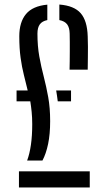

<svg xmlns="http://www.w3.org/2000/svg" viewBox="-20 -826 468 846"><path d="M99.5 -118.5Q110.5 -148 116.2 -187.8Q122 -227.5 122 -279Q122 -308 119.5 -332.8Q117 -357.5 113.5 -379.5H53V-427.5H102Q94 -461.5 85.2 -495.8Q76.5 -530 70.8 -571.2Q65 -612.5 65 -666Q65 -728.5 94.5 -764Q124 -799.5 188.5 -805.5V-737.5Q166 -733 155.5 -718.8Q145 -704.5 145 -678Q145 -623 153.2 -577.2Q161.5 -531.5 172.8 -488.2Q184 -445 192.5 -397.8Q201 -350.5 201 -292.5Q201 -235 192 -191.8Q183 -148.5 167 -118.5ZM63.5 0V-71H375.5V0ZM234.5 -379.5Q233 -392 231.2 -404Q229.5 -416 227.5 -427.5H293V-379.5ZM286.5 -519Q287 -535.5 287.2 -556.5Q287.5 -577.5 287.5 -599.5Q287.5 -621.5 287.5 -642Q287.5 -662.5 287 -678Q286.5 -704.5 275.8 -718.8Q265 -733 241.5 -737.5V-806Q306.5 -801 335.5 -767.8Q364.5 -734.5 366.5 -665.5Q367.5 -641.5 367.5 -619.5Q367.5 -597.5 367.2 -573.2Q367 -549 366.5 -519Z"/></svg>

Font: Big Shoulders Stencil Text Thin
Style: Regular
Weight: 400
Version: Version 2.001